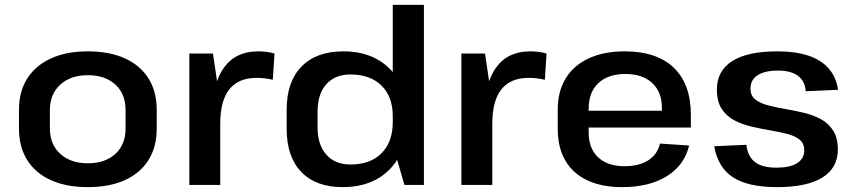

<svg xmlns="http://www.w3.org/2000/svg" viewBox="-20 -760 3504 789"><path d="M341 9Q253 9 189.5 -19.5Q126 -48 92 -102Q58 -156 58 -231V-309Q58 -384 92 -437.5Q126 -491 189.5 -520Q253 -549 341 -549Q429 -549 492.5 -520.5Q556 -492 590 -438Q624 -384 624 -309V-231Q624 -156 590 -102Q556 -48 492.5 -19.5Q429 9 341 9ZM341 -89Q412 -89 454 -127.5Q496 -166 496 -232V-308Q496 -374 454 -412.5Q412 -451 341 -451Q270 -451 227.5 -412Q185 -373 185 -308V-232Q185 -167 227.5 -128Q270 -89 341 -89Z M758 -540H855L872 -426Q883 -458 901 -483Q949 -549 1041 -549Q1057 -549 1074 -547Q1091 -545 1108 -540L1101 -432Q1069 -440 1034 -440Q960 -440 922.5 -393Q885 -346 885 -251V0H758Z M1388 9Q1278 9 1218 -53.5Q1158 -116 1158 -231V-309Q1158 -424 1219 -486.5Q1280 -549 1391 -549Q1469 -549 1527 -518Q1566 -497 1594 -464V-740H1722V0H1642L1612 -103Q1580 -52 1527 -23Q1468 9 1388 9ZM1420 -84Q1502 -84 1548 -130.5Q1594 -177 1594 -258V-283Q1594 -363 1547.5 -408.5Q1501 -454 1420 -454Q1357 -454 1321 -414Q1285 -374 1285 -301V-237Q1285 -165 1321 -124.5Q1357 -84 1420 -84Z M1876 -540H1973L1990 -426Q2001 -458 2019 -483Q2067 -549 2159 -549Q2175 -549 2192 -547Q2209 -545 2226 -540L2219 -432Q2187 -440 2152 -440Q2078 -440 2040.5 -393Q2003 -346 2003 -251V0H1876Z M2536 9Q2453 9 2393.5 -19Q2334 -47 2303 -100.5Q2272 -154 2272 -230V-310Q2272 -385 2305 -438.5Q2338 -492 2400 -520.5Q2462 -549 2547 -549Q2679 -549 2749 -481.5Q2819 -414 2819 -288V-236H2399V-216Q2399 -150 2438 -113.5Q2477 -77 2546 -77Q2607 -77 2644.5 -101.5Q2682 -126 2692 -170L2812 -162Q2792 -80 2719.5 -35.5Q2647 9 2536 9ZM2399 -305H2700V-316Q2700 -382 2660 -419Q2620 -456 2550 -456Q2479 -456 2439 -418.5Q2399 -381 2399 -313Z M3173 9Q3054 9 2992 -31.5Q2930 -72 2915 -159L3047 -165Q3053 -116 3083 -93.5Q3113 -71 3171 -71Q3226 -71 3255.5 -89.5Q3285 -108 3285 -142Q3285 -171 3265.5 -186.5Q3246 -202 3214 -210Q3182 -218 3144 -224.5Q3106 -231 3067.5 -240Q3029 -249 2997 -266Q2965 -283 2945.5 -313Q2926 -343 2926 -392Q2926 -469 2989 -509Q3052 -549 3174 -549Q3249 -549 3301.5 -531.5Q3354 -514 3385 -479Q3416 -444 3424 -391L3291 -385Q3288 -427 3259 -448.5Q3230 -470 3177 -470Q3123 -470 3093.5 -451Q3064 -432 3064 -396Q3064 -367 3083.5 -351.5Q3103 -336 3135 -327.5Q3167 -319 3205 -312.5Q3243 -306 3281.5 -297Q3320 -288 3352 -271Q3384 -254 3403.5 -224Q3423 -194 3423 -145Q3423 -70 3359.5 -30.5Q3296 9 3173 9Z"/></svg>

Font: Pathway Extreme 8pt Thin 12pt SemiBold
Style: Regular
Weight: 600
Version: Version 1.001;gftools[0.9.26]